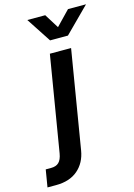

<svg xmlns="http://www.w3.org/2000/svg" viewBox="-246 -800 748 1075"><g transform="rotate(-15 127.5 -262.5)"><path d="M97.7 -515.6H220.7L126.5 52.7Q115.2 122.1 67.6 163.1Q20 204.1 -59.1 204.1H-108.9L-92.3 104H-61.5Q-31.7 104 -15.9 88.4Q0 72.8 5.9 38.1ZM128.4 -730.5 180.2 -647.5 260.3 -730.5H364.3V-730L221.7 -587.4H118.2L24.9 -730V-730.5Z"/></g></svg>

Font: Inter Display SemiBold
Style: Italic
Weight: 600
Italic angle: -9.39999°
Designer: Rasmus Andersson
Foundry: rsms
Version: Version 4.000;git-a52131595